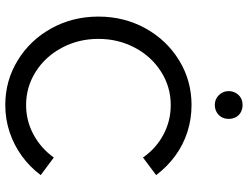

<svg xmlns="http://www.w3.org/2000/svg" viewBox="-130 -832 976 757"><g transform="rotate(90 358.5 -454.0)"><path d="M45.9 -353.5Q45.9 -455.1 92.3 -539.1Q138.7 -623 218.8 -671.9Q298.8 -720.7 394.5 -720.7Q450.2 -720.7 501.5 -704.1Q552.7 -687.5 595.7 -655.8Q638.7 -624 670.9 -581.1L601.6 -529.3Q565.4 -581.1 511.2 -609.9Q457 -638.7 394.5 -638.7Q323.2 -638.7 263.2 -600.6Q203.1 -562.5 168.5 -497.1Q133.8 -431.6 133.8 -353.5Q133.8 -275.4 168.5 -210Q203.1 -144.5 263.2 -106.4Q323.2 -68.4 394.5 -68.4Q457 -68.4 511.2 -97.7Q565.4 -127 601.6 -177.7L670.9 -126Q638.7 -83 595.7 -51.8Q552.7 -20.5 501.5 -3.4Q450.2 13.7 394.5 13.7Q298.8 13.7 218.8 -35.2Q138.7 -84 92.3 -168Q45.9 -252 45.9 -353.5ZM339.8 -867.2Q339.8 -882.8 347.2 -895.5Q354.5 -908.2 366.7 -915Q378.9 -921.9 394.5 -921.9Q410.2 -921.9 422.9 -915Q435.5 -908.2 442.4 -895.5Q449.2 -882.8 449.2 -867.2Q449.2 -851.6 442.4 -839.4Q435.5 -827.1 422.9 -819.8Q410.2 -812.5 394.5 -812.5Q378.9 -812.5 366.7 -819.8Q354.5 -827.1 347.2 -839.4Q339.8 -851.6 339.8 -867.2Z"/></g></svg>

Font: Wanted Sans Variable
Style: Regular
Weight: 400
Designer: Original Design by Kil Hyung-jin and Kang Hanbin, Wanted Lab, Inc; Hangeul from Source Han Sans by Jang Soo-young and Ka
Foundry: Wanted Lab, Inc.
Version: Version 1.003;Glyphs 3.2 (3227)